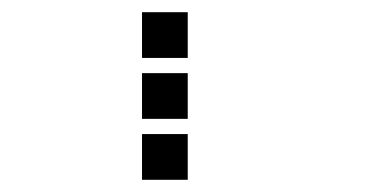

<svg xmlns="http://www.w3.org/2000/svg" viewBox="-20 -708 640 315"><path d="M214 -688Q213 -688 213 -688Q213 -688 213 -687V-614Q213 -613 213 -613Q213 -613 214 -613H287Q288 -613 288 -613Q288 -613 288 -614V-687Q288 -688 288 -688Q288 -688 287 -688ZM214 -588Q213 -588 213 -588Q213 -588 213 -587V-514Q213 -513 213 -513Q213 -513 214 -513H287Q288 -513 288 -513Q288 -513 288 -514V-587Q288 -588 288 -588Q288 -588 287 -588ZM214 -488Q213 -488 213 -488Q213 -488 213 -487V-414Q213 -413 213 -413Q213 -413 214 -413H287Q288 -413 288 -413Q288 -413 288 -414V-487Q288 -488 288 -488Q288 -488 287 -488Z"/></svg>

Font: Doto Black
Style: Bold
Weight: 700
Monospace: yes
Version: Version 1.000